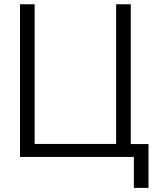

<svg xmlns="http://www.w3.org/2000/svg" viewBox="-20 -743 730 909"><path d="M74.7 0V-722.7H144V-61.5H529.8V-722.7H599.1V-61H683.1V146.5H613.8V0Z"/></svg>

Font: Giphurs Light
Style: Regular
Weight: 300
Version: Version 0.920; ttfautohint (v1.8.4.7-5d5b)